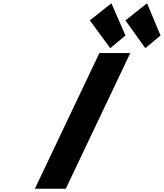

<svg xmlns="http://www.w3.org/2000/svg" viewBox="-20 -1148 997 1168"><path d="M772.4 -825H584.4L192.2 0H380.2ZM743.3 -932 650.7 -855 526.4 -1024 657.8 -1128ZM956.6 -932 864 -855 743 -1024 874.5 -1128Z"/></svg>

Font: Hussar
Style: BdSuprExtOblFive
Weight: 700
Foundry: Cannot Into Space Fonts
Version: Version 2.00